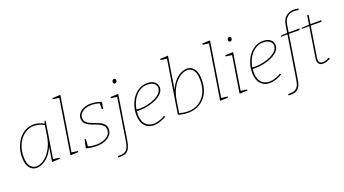

<svg xmlns="http://www.w3.org/2000/svg" viewBox="-70 -1487 4370 2442"><g transform="rotate(-20 2115.5 -266.0)"><path d="M192 6Q155 6 124.5 -14Q94 -34 76 -76Q58 -118 58 -185Q58 -255 79 -317Q100 -379 137.5 -426.5Q175 -474 226 -501Q277 -528 337 -528Q369 -528 405 -518.5Q441 -509 481 -485L473 -482L486 -522H500L420 -19L413 -29L506 -17L504 -2L397 2L432 -220L438 -221Q409 -141 366 -90.5Q323 -40 277 -17Q231 6 192 6ZM193 -13Q226 -13 265 -32Q304 -51 341 -90Q378 -129 407.5 -190Q437 -251 450 -335L473 -479L478 -467Q441 -489 405.5 -499Q370 -509 336 -509Q280 -509 233 -483.5Q186 -458 151.5 -413.5Q117 -369 98 -310.5Q79 -252 79 -186Q79 -95 112.5 -54Q146 -13 193 -13Z M646 2 764 -741 770 -732 679 -745 681 -760 788 -765 670 -22 665 -29 755 -17 753 -2Z M1000 6Q968 6 931.5 1Q895 -4 860 -14L884 -127H901L892 -19L887 -30Q914 -22 944 -17.5Q974 -13 1001 -13Q1052 -13 1097 -28Q1142 -43 1170 -72Q1198 -101 1198 -143Q1198 -179 1178.5 -200.5Q1159 -222 1128 -236.5Q1097 -251 1062 -263Q1027 -275 996 -290.5Q965 -306 945.5 -329.5Q926 -353 926 -391Q926 -432 951 -463Q976 -494 1018 -511Q1060 -528 1112 -528Q1146 -528 1182 -521Q1218 -514 1255 -500L1238 -411H1222V-500L1229 -489Q1198 -500 1167.5 -504.5Q1137 -509 1112 -509Q1067 -509 1029.5 -494.5Q992 -480 969.5 -454Q947 -428 947 -392Q947 -358 966.5 -337Q986 -316 1017 -302Q1048 -288 1083 -276Q1118 -264 1149 -248.5Q1180 -233 1199.5 -209Q1219 -185 1219 -146Q1219 -101 1191.5 -67Q1164 -33 1114.5 -13.5Q1065 6 1000 6Z M1207 234 1210 216Q1218 217 1225 217Q1232 217 1238 217Q1300 217 1328 186.5Q1356 156 1369 77L1460 -501L1466 -492L1375 -505L1377 -520L1484 -525L1389 75Q1380 131 1363 166.5Q1346 202 1317 219Q1288 236 1242 236Q1232 236 1224 235.5Q1216 235 1207 234ZM1492 -663Q1482 -663 1475.5 -670Q1469 -677 1469 -689Q1469 -703 1477 -712.5Q1485 -722 1498 -722Q1509 -722 1515 -715Q1521 -708 1521 -696Q1521 -682 1513 -672.5Q1505 -663 1492 -663Z M1778 6Q1729 6 1690.5 -16Q1652 -38 1630 -83Q1608 -128 1608 -196Q1608 -258 1626.5 -317Q1645 -376 1680 -423.5Q1715 -471 1764.5 -499.5Q1814 -528 1875 -528Q1939 -528 1974.5 -498Q2010 -468 2010 -423Q2010 -380 1979 -345.5Q1948 -311 1897 -286.5Q1846 -262 1786 -249Q1726 -236 1668 -236Q1655 -236 1644.5 -236.5Q1634 -237 1623 -238L1627 -258Q1638 -257 1650.5 -256Q1663 -255 1676 -255Q1727 -255 1782 -267Q1837 -279 1884 -301Q1931 -323 1960 -353.5Q1989 -384 1989 -422Q1989 -460 1958 -484.5Q1927 -509 1872 -509Q1815 -509 1770 -482Q1725 -455 1693.5 -410Q1662 -365 1645.5 -309Q1629 -253 1629 -195Q1629 -102 1671.5 -57.5Q1714 -13 1780 -13Q1815 -13 1855.5 -25.5Q1896 -38 1937 -63L1946 -47Q1902 -21 1859 -7.5Q1816 6 1778 6Z M2106 -15 2221 -741 2227 -732 2136 -745 2138 -760 2245 -765 2170 -293 2165 -301Q2195 -382 2237.5 -432Q2280 -482 2326.5 -505Q2373 -528 2412 -528Q2449 -528 2479 -508Q2509 -488 2527 -445Q2545 -402 2545 -331Q2545 -230 2507 -154Q2469 -78 2400 -36Q2331 6 2238 6Q2177 6 2106 -15ZM2126 -15 2119 -32Q2151 -22 2182.5 -17Q2214 -12 2242 -12Q2327 -12 2390 -51.5Q2453 -91 2488.5 -162.5Q2524 -234 2524 -330Q2524 -428 2491 -468.5Q2458 -509 2411 -509Q2378 -509 2338.5 -490Q2299 -471 2261.5 -431.5Q2224 -392 2195 -331.5Q2166 -271 2153 -187Z M2672 2 2790 -741 2796 -732 2705 -745 2707 -760 2814 -765 2696 -22 2691 -29 2781 -17 2779 -2Z M2935 2 3015 -502 3023 -492 2930 -505 2932 -520 3039 -525 2959 -22 2954 -29 3044 -17 3042 -2ZM3051 -663Q3041 -663 3034.5 -670Q3028 -677 3028 -689Q3028 -703 3036 -712.5Q3044 -722 3057 -722Q3068 -722 3074 -715Q3080 -708 3080 -696Q3080 -682 3072 -672.5Q3064 -663 3051 -663Z M3346 6Q3297 6 3258.5 -16Q3220 -38 3198 -83Q3176 -128 3176 -196Q3176 -258 3194.5 -317Q3213 -376 3248 -423.5Q3283 -471 3332.5 -499.5Q3382 -528 3443 -528Q3507 -528 3542.5 -498Q3578 -468 3578 -423Q3578 -380 3547 -345.5Q3516 -311 3465 -286.5Q3414 -262 3354 -249Q3294 -236 3236 -236Q3223 -236 3212.5 -236.5Q3202 -237 3191 -238L3195 -258Q3206 -257 3218.5 -256Q3231 -255 3244 -255Q3295 -255 3350 -267Q3405 -279 3452 -301Q3499 -323 3528 -353.5Q3557 -384 3557 -422Q3557 -460 3526 -484.5Q3495 -509 3440 -509Q3383 -509 3338 -482Q3293 -455 3261.5 -410Q3230 -365 3213.5 -309Q3197 -253 3197 -195Q3197 -102 3239.5 -57.5Q3282 -13 3348 -13Q3383 -13 3423.5 -25.5Q3464 -38 3505 -63L3514 -47Q3470 -21 3427 -7.5Q3384 6 3346 6Z M3547 236Q3538 236 3529.5 235.5Q3521 235 3512 234L3515 216Q3517 216 3524 216.5Q3531 217 3541 217Q3582 217 3607 204Q3632 191 3645 170.5Q3658 150 3664 125.5Q3670 101 3674 77L3766 -505L3772 -499H3679L3681 -513L3775 -518L3767 -511L3783 -613Q3796 -696 3842 -732Q3888 -768 3949 -768Q3963 -768 3979.5 -766.5Q3996 -765 4011 -760L4004 -741Q3989 -746 3974 -747.5Q3959 -749 3945 -749Q3891 -749 3852.5 -716Q3814 -683 3803 -612L3787 -510L3781 -518H3934L3931 -499H3778L3786 -504L3694 76Q3691 97 3684.5 124.5Q3678 152 3663.5 177.5Q3649 203 3621 219.5Q3593 236 3547 236Z M4167 -25Q4138 -9 4112 -1.5Q4086 6 4065 6Q4033 6 4014 -12.5Q3995 -31 3995 -68Q3995 -76 3995.5 -81.5Q3996 -87 3997 -92L4063 -510L4068 -503H3963L3965 -517L4072 -522L4064 -515L4084 -642L4104 -643L4084 -515L4078 -522H4231L4228 -503H4074L4083 -510L4017 -95Q4016 -91 4015.5 -84.5Q4015 -78 4015 -71Q4015 -40 4029.5 -26.5Q4044 -13 4067 -13Q4087 -13 4110 -20.5Q4133 -28 4158 -41Z"/></g></svg>

Font: Bitter Thin
Style: Italic
Weight: 100
Italic angle: -9°
Designer: Sol Matas, and Bitter project Authors
Foundry: Sol Matas
Version: Version 2.002